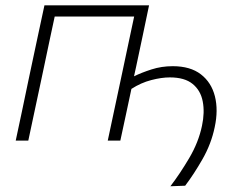

<svg xmlns="http://www.w3.org/2000/svg" viewBox="-20 -514 882 702"><path d="M603 167Q637.5 122 671.8 64Q706 6 718.5 -54Q729 -103 721.2 -143.2Q713.5 -183.5 684.2 -207.2Q655 -231 601 -231Q570.5 -231 533 -221.2Q495.5 -211.5 460.5 -189Q449 -135 440.2 -93.8Q431.5 -52.5 420 0H374Q386 -56 397 -108Q408 -160 421 -220.5L431.5 -270Q442.5 -322.5 451.8 -365.8Q461 -409 470.5 -453.5H180Q170.5 -409 161.2 -365.8Q152 -322.5 141 -270L130.5 -220.5Q117.5 -160 106.5 -108Q95.5 -56 83.5 0H37.5Q49.5 -56 60.5 -108Q71.5 -160 84 -220.5L94.5 -270Q108 -333 119.2 -386Q130.5 -439 142.5 -494.5H525Q513.5 -439 502.5 -387Q491.5 -335 478 -271.5L470 -235Q497.5 -248.5 534 -260.2Q570.5 -272 611.5 -272Q676 -272 714.5 -242.2Q753 -212.5 765.8 -161.8Q778.5 -111 765 -49Q752.5 11.5 720.8 67.2Q689 123 657 165Z"/></svg>

Font: Commissioner ExtraLight
Style: Italic
Weight: 200
Italic angle: -12°
Designer: Kostas Bartsokas
Foundry: Kostas Bartsokas
Version: Version 1.000; ttfautohint (v1.8.3)